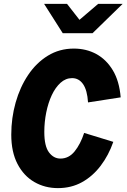

<svg xmlns="http://www.w3.org/2000/svg" viewBox="-20 -959 651 988"><path d="M278 9Q211 9 156.5 -22.5Q102 -54 70 -115.5Q38 -177 38 -266Q38 -352 60.5 -431.5Q83 -511 125 -573.5Q167 -636 226.5 -672.5Q286 -709 360 -709Q424 -709 475.5 -681Q527 -653 560.5 -597.5Q594 -542 601 -458L433 -432Q429 -495 407.5 -526Q386 -557 351 -557Q318 -557 291.5 -533Q265 -509 246.5 -469.5Q228 -430 218 -380.5Q208 -331 208 -280Q208 -207 232 -175Q256 -143 291 -143Q334 -143 364 -180Q394 -217 413 -275L563 -229Q539 -160 498 -106Q457 -52 402 -21.5Q347 9 278 9ZM303 -788 207 -939H325L389 -857L485 -939H611L456 -788Z"/></svg>

Font: Red Hat Mono
Style: Bold Italic
Weight: 700
Italic angle: -12°
Monospace: yes
Designer: Pentagram, MCKL
Foundry: Pentagram, MCKL
Version: Version 1.023; ttfautohint (v1.8.3)